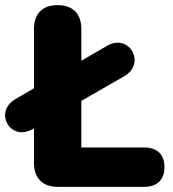

<svg xmlns="http://www.w3.org/2000/svg" viewBox="-68 -726 673 746"><path d="M492 0C543 0 571 -28 571 -77C571 -125 543 -153 492 -153H248V-334L415 -430C501 -480 434 -598 348 -548L248 -490V-613C248 -673 215 -706 156 -706C97 -706 64 -673 64 -613V-383L-8 -341C-94 -291 -28 -175 58 -224L64 -227V-93C64 -34 97 0 157 0Z"/></svg>

Font: Nunito Black
Style: Regular
Weight: 900
Designer: Vernon Adams
Foundry: Vernon Adams
Version: Version 3.602